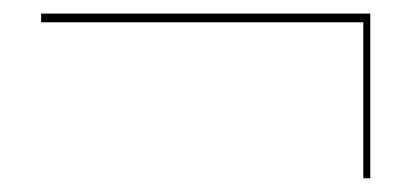

<svg xmlns="http://www.w3.org/2000/svg" viewBox="-20 -260 600 280"><path d="M40 -240.2H520V0H509.8V-227.5H40Z"/></svg>

Font: ZnikomitNo24
Style: Thin
Weight: 300
Designer: gluk
Foundry: gluk
Version: Version 0.55